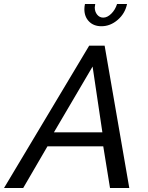

<svg xmlns="http://www.w3.org/2000/svg" viewBox="-67 -938 739 958"><path d="M517.1 -918H566.9Q557.1 -870.6 520.3 -838.9Q483.4 -807.1 439 -807.1Q400.4 -807.1 377.2 -830.8Q354 -854.5 354 -892.1Q354 -904.8 356.9 -918H408.2Q405.8 -903.3 405.8 -900.9Q405.8 -879.9 417.7 -865Q429.7 -850.1 448.2 -850.1Q468.3 -850.1 488 -869.4Q507.8 -888.7 517.1 -918ZM377.9 -710H455.1L578.1 0H481.9L448.2 -208H169.9L48.8 0H-46.9ZM443.8 -277.8 395 -606 202.1 -277.8Z"/></svg>

Font: Rawline Medium
Style: Italic
Weight: 500
Italic angle: -12°
Designer: Matt McInerney, Pablo Impallari, Rodrigo Fuenzalida
Foundry: Matt McInerney, Pablo Impallari, Rodrigo Fuenzalida
Version: Version 4.020;PS 004.020;hotconv 1.0.88;makeotf.lib2.5.64775